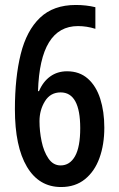

<svg xmlns="http://www.w3.org/2000/svg" viewBox="-20 -743 478 773"><path d="M40 -303Q40 -431 63.5 -525.5Q87 -620 141 -671.5Q195 -723 285 -723Q327 -723 364 -714V-627Q329 -638 294 -638Q141 -638 133 -376H137Q153 -414 182 -435Q211 -456 250 -456Q300 -456 333.5 -426.5Q367 -397 383.5 -345.5Q400 -294 400 -229Q400 -161 380.5 -107Q361 -53 322 -21.5Q283 10 226 10Q137 10 88.5 -71.5Q40 -153 40 -303ZM224 -77Q261 -77 282 -114Q303 -151 303 -227Q303 -371 224 -371Q183 -371 161 -335.5Q139 -300 139 -255Q139 -215 147.5 -174Q156 -133 175 -105Q194 -77 224 -77Z"/></svg>

Font: Noto Sans Gujarati UI ExtraCondensed Medium
Style: Regular
Weight: 500
Width: 2
Designer: Jelle Bosma - Monotype Design Team, Universal Thirst
Foundry: Monotype Imaging Inc.
Version: Version 2.106; ttfautohint (v1.8.4.7-5d5b)